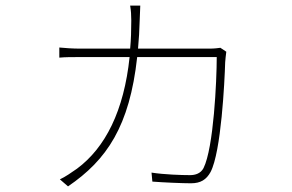

<svg xmlns="http://www.w3.org/2000/svg" viewBox="-20 -617 1040 683"><path d="M785 -433 764 -447C755 -446 745 -444 723 -444H471C474 -476 476 -510 477 -547C478 -567 478 -577 479 -597H443C446 -578 447 -564 447 -544C447 -509 446 -476 443 -444H268C237 -444 213 -446 191 -448V-412C214 -414 233 -414 269 -414H441C421 -223 355 -92 254 -17C237 -5 211 13 193 21L222 46C360 -48 441 -168 468 -414H751C751 -330 740 -91 704 -19C694 0 675 6 656 6C626 6 564 4 519 -3L522 29C560 32 629 35 659 35C694 35 714 22 729 -5C767 -77 779 -328 781 -395C782 -407 783 -419 785 -433Z"/></svg>

Font: Harano Aji Gothic CN ExtraLight
Style: Regular
Weight: 250
Foundry: Masamichi Hosoda
Version: HaranoAjiGothicCN-ExtraLight version 20230610;ttx 4.39.4